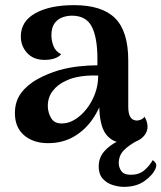

<svg xmlns="http://www.w3.org/2000/svg" viewBox="-20 -547 628 747"><path d="M468 10Q419 10 392.5 -24.5Q366 -59 366 -144V-200L388 -194Q375 -137 345 -90.5Q315 -44 270 -17Q225 10 167 10Q110 10 74 -20.5Q38 -51 38 -107Q38 -153 62.5 -185.5Q87 -218 126.5 -239.5Q166 -261 210 -274Q250 -285 289 -289Q328 -293 359 -293V-318Q359 -401 337 -443.5Q315 -486 260 -486Q239 -486 220.5 -478.5Q202 -471 191 -454.5Q180 -438 180 -409Q180 -389 188 -368Q196 -347 218 -336Q207 -324 190 -319Q173 -314 154 -314Q110 -314 85.5 -341Q61 -368 61 -405Q61 -464 117.5 -495.5Q174 -527 268 -527Q377 -527 428 -476Q479 -425 479 -311V-131Q479 -78 513 -78Q519 -78 528 -81.5Q537 -85 542 -93Q548 -84 551 -73.5Q554 -63 554 -55Q554 -28 530.5 -9Q507 10 468 10ZM227 -67Q249 -68 273 -83Q297 -98 317 -123.5Q337 -149 349.5 -182Q362 -215 362 -253Q342 -254 319 -252.5Q296 -251 274.5 -246Q253 -241 235 -232Q204 -218 185 -193Q166 -168 166 -135Q166 -108 180 -86Q194 -64 227 -67ZM462 180Q442 180 419 173Q396 166 380 148.5Q364 131 364 101Q364 67 385 42.5Q406 18 439.5 2Q473 -14 510 -23L517 -1Q482 17 462 37.5Q442 58 442 88Q442 104 452 118.5Q462 133 489 133Q521 133 541.5 115.5Q562 98 574 76Q582 81 586 88Q590 95 586 107Q574 135 542 157.5Q510 180 462 180Z"/></svg>

Font: Arima SemiBold
Style: Regular
Weight: 600
Designer: Joana Correia and Natanael Gama
Foundry: NDISCOVER
Version: Version 1.101;gftools[0.9.23]